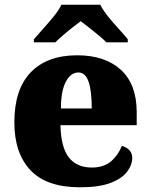

<svg xmlns="http://www.w3.org/2000/svg" viewBox="-20 -786 638 816"><path d="M320 10Q178 10 109.5 -62.5Q41 -135 41 -266Q41 -407 111 -479Q181 -551 308 -551Q426 -551 493.5 -489.5Q561 -428 561 -309V-254H237Q239 -160 272.5 -117Q306 -74 370 -74Q421 -74 451.5 -100Q482 -126 498 -166Q517 -161 529.5 -148Q542 -135 542 -115Q542 -85 520 -56Q498 -27 449.5 -8.5Q401 10 320 10ZM370 -325Q370 -399 356.5 -438.5Q343 -478 313 -478Q281 -478 260 -439Q239 -400 239 -325ZM124 -619Q140 -638 163.5 -664Q187 -690 209 -717Q231 -744 241 -766H406Q417 -744 438.5 -717Q460 -690 484 -664Q508 -638 523 -619V-606H432Q422 -617 401.5 -634Q381 -651 359.5 -668Q338 -685 323 -696Q308 -685 286.5 -668Q265 -651 245.5 -634Q226 -617 215 -606H124Z"/></svg>

Font: Noto Serif Kannada Black
Style: Regular
Weight: 900
Version: Version 2.003